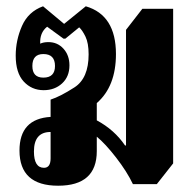

<svg xmlns="http://www.w3.org/2000/svg" viewBox="-20 -580 622 611"><path d="M288 -99V-145Q315 -123 349.5 -78.5Q384 -34 403 6H479L531 -60V-552H433L381 -485V-117H378Q344 -167 288 -197V-252Q349 -305 349 -408Q349 -532 253 -560L184 -504L117 -560Q70 -543 50 -497.5Q30 -452 30 -403Q30 -348 55.5 -320.5Q81 -293 119 -293Q154 -293 177.5 -314.5Q201 -336 201 -372Q201 -404 182 -425Q163 -446 134 -446Q118 -446 108 -441Q106 -476 130 -495L182 -457H188L232 -493Q242 -484 252 -463.5Q262 -443 262 -407Q262 -331 217 -302Q172 -273 141 -263V-208Q42 -202 42 -101Q42 11 165 11Q288 11 288 -99ZM118 -333Q83 -333 83 -370Q83 -408 118 -408Q155 -408 155 -370Q155 -333 118 -333ZM120 -46Q88 -46 88 -98Q88 -160 141 -160V-76Q141 -46 120 -46Z"/></svg>

Font: Noto Serif Thai Condensed Extra
Style: Regular
Weight: 800
Width: 3
Designer: Monotype Design Team
Foundry: Monotype Imaging Inc.
Version: Version 1.901